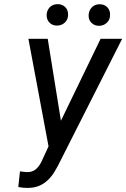

<svg xmlns="http://www.w3.org/2000/svg" viewBox="-20 -899 612 931"><path d="M206.1 -825.7C206.1 -810.5 210.9 -797.9 220.7 -788.6C230 -779.3 242.7 -774.4 257.8 -774.9C272.9 -775.4 285.6 -780.8 295.4 -790.5C305.2 -800.3 310.1 -812.5 310.1 -827.6C310.5 -842.8 305.7 -855.5 295.9 -865.2C285.6 -874.5 272.9 -879.4 257.8 -878.9C242.7 -878.4 230 -873 220.7 -863.3C211.4 -853 206.5 -840.8 206.1 -825.7ZM409.7 -824.7C409.2 -809.6 414.1 -796.9 424.3 -787.6C434.1 -778.3 446.3 -773.4 461.4 -773.9C476.6 -774.4 489.3 -779.8 499 -789.6C508.8 -798.8 513.7 -811.5 513.7 -826.7C514.2 -842.3 509.3 -855 499.5 -864.7C489.7 -874 477.1 -878.9 461.4 -878.4C446.3 -877.9 433.6 -872.6 424.3 -862.3C415 -852.1 410.2 -839.8 409.7 -824.7ZM467.8 -710.9 275.4 -313.5 211.4 -710.9H117.7L215.3 -189.5L192.9 -140.6C189 -131.8 185.1 -123 180.7 -114.3C176.3 -105 170.9 -97.2 165 -89.8C159.2 -82.5 152.3 -76.2 144 -71.8C135.7 -67.4 126.5 -64.9 115.2 -64.5C108.9 -64.5 102.5 -64.9 96.2 -65.9L76.7 -67.9L68.8 7.8C76.2 9.3 84 10.3 91.3 11.2C98.6 11.7 106.4 12.2 113.8 12.2C135.3 12.2 153.8 8.8 169.9 2C186 -4.9 200.2 -14.2 212.9 -26.4C225.1 -38.6 236.3 -52.2 245.6 -68.4C254.9 -84 264.2 -100.6 272.5 -118.2L572.3 -710.9Z"/></svg>

Font: Roboto Condensed
Style: Italic
Weight: 400
Designer: Google
Version: Version 1.000;PS 001.000;hotconv 1.0.88;makeotf.lib2.5.64775